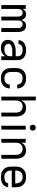

<svg xmlns="http://www.w3.org/2000/svg" viewBox="1634 -2408 783 4090"><g transform="rotate(90 2025.0 -363.5)"><path d="M88 0V-520H171V-453Q178 -470 189 -484.5Q200 -499 215 -509Q230 -519 248 -523.5Q266 -528 284 -528Q306 -528 326.5 -521.5Q347 -515 363.5 -501Q380 -487 391 -468Q402 -449 408 -428Q413 -449 423.5 -468Q434 -487 450.5 -501Q467 -515 487.5 -521.5Q508 -528 529 -528Q550 -528 570 -522Q590 -516 606.5 -503.5Q623 -491 634 -473Q645 -455 651 -435.5Q657 -416 659.5 -395.5Q662 -375 662 -354V0H579V-354Q579 -373 575.5 -391Q572 -409 561 -424Q550 -439 533 -447Q516 -455 498 -455Q480 -455 462.5 -447Q445 -439 434.5 -424Q424 -409 420 -391Q416 -373 416 -354V0H334V-354Q334 -373 330 -391Q326 -409 315.5 -424Q305 -439 287.5 -447Q270 -455 252 -455Q234 -455 217 -447Q200 -439 189 -424Q178 -409 174.5 -391Q171 -373 171 -354V0Z M1001 8Q980 8 958.5 5Q937 2 917 -6Q897 -14 880 -27.5Q863 -41 851.5 -59Q840 -77 835 -98Q830 -119 830 -141Q830 -169 839 -195.5Q848 -222 867 -242Q886 -262 910.5 -274.5Q935 -287 962 -294.5Q989 -302 1016.5 -304.5Q1044 -307 1071 -307H1179V-347Q1179 -363 1175 -379Q1171 -395 1162 -408Q1153 -421 1139.5 -430.5Q1126 -440 1111 -445Q1096 -450 1080 -452Q1064 -454 1048 -454Q1026 -454 1004.5 -450.5Q983 -447 963.5 -436.5Q944 -426 931.5 -407Q919 -388 919 -366H836Q836 -391 844.5 -415Q853 -439 868.5 -458.5Q884 -478 905 -492Q926 -506 949.5 -514Q973 -522 998 -525Q1023 -528 1048 -528Q1075 -528 1101.5 -524.5Q1128 -521 1152.5 -511.5Q1177 -502 1198.5 -486Q1220 -470 1235 -448Q1250 -426 1256 -400Q1262 -374 1262 -347V0H1179V-90Q1168 -66 1148.5 -46.5Q1129 -27 1105 -14.5Q1081 -2 1054.5 3Q1028 8 1001 8ZM1032 -65Q1050 -65 1068 -68Q1086 -71 1103 -77Q1120 -83 1135 -94Q1150 -105 1160.5 -120Q1171 -135 1175 -153Q1179 -171 1179 -189V-234H1071Q1055 -234 1038 -233Q1021 -232 1005 -228.5Q989 -225 973 -220Q957 -215 943 -205.5Q929 -196 921 -181Q913 -166 913 -150Q913 -129 924 -111Q935 -93 952.5 -82.5Q970 -72 990.5 -68.5Q1011 -65 1032 -65Z M1648 8Q1618 8 1589 3Q1560 -2 1534 -15Q1508 -28 1487 -49.5Q1466 -71 1453 -97Q1440 -123 1435 -152Q1430 -181 1430 -210V-310Q1430 -339 1435 -368Q1440 -397 1453 -423Q1466 -449 1487 -470.5Q1508 -492 1534 -505Q1560 -518 1589 -523Q1618 -528 1648 -528Q1675 -528 1701.5 -524Q1728 -520 1753 -509.5Q1778 -499 1799.5 -482Q1821 -465 1835 -442.5Q1849 -420 1856.5 -393.5Q1864 -367 1864 -340H1781Q1781 -365 1770.5 -388.5Q1760 -412 1741 -427Q1722 -442 1697 -448Q1672 -454 1648 -454Q1629 -454 1610.5 -450.5Q1592 -447 1575.5 -438Q1559 -429 1546.5 -414.5Q1534 -400 1526 -383Q1518 -366 1515.5 -347.5Q1513 -329 1513 -310V-210Q1513 -191 1515.5 -172.5Q1518 -154 1526 -137Q1534 -120 1546.5 -105.5Q1559 -91 1575.5 -82Q1592 -73 1610.5 -69.5Q1629 -66 1648 -66Q1672 -66 1697 -72Q1722 -78 1741 -93Q1760 -108 1770.5 -131.5Q1781 -155 1781 -180H1864Q1864 -153 1856.5 -126.5Q1849 -100 1835 -77.5Q1821 -55 1799.5 -38Q1778 -21 1753 -10.5Q1728 0 1701.5 4Q1675 8 1648 8Z M2038 0V-735H2121V-424Q2131 -448 2147 -468.5Q2163 -489 2184 -502.5Q2205 -516 2230.5 -522Q2256 -528 2282 -528Q2308 -528 2334.5 -521.5Q2361 -515 2383 -500Q2405 -485 2421 -462.5Q2437 -440 2446 -415Q2455 -390 2458.5 -363.5Q2462 -337 2462 -310V0H2379V-310Q2379 -328 2376.5 -346.5Q2374 -365 2367 -382Q2360 -399 2348 -413.5Q2336 -428 2320.5 -437.5Q2305 -447 2286.5 -451Q2268 -455 2250 -455Q2232 -455 2213.5 -451Q2195 -447 2179.5 -437.5Q2164 -428 2152 -413.5Q2140 -399 2133 -382Q2126 -365 2123.5 -346.5Q2121 -328 2121 -310V0Z M2659 0V-520H2741V0ZM2700 -608Q2687 -608 2675 -611.5Q2663 -615 2654 -624Q2645 -633 2641.5 -645Q2638 -657 2638 -670Q2638 -683 2641.5 -695Q2645 -707 2654 -716Q2663 -725 2675 -729Q2687 -733 2700 -733Q2713 -733 2725 -729Q2737 -725 2746 -716Q2755 -707 2759 -695Q2763 -683 2763 -670Q2763 -657 2759 -645Q2755 -633 2746 -624Q2737 -615 2725 -611.5Q2713 -608 2700 -608Z M2938 0V-520H3021V-424Q3031 -448 3047 -468.5Q3063 -489 3084 -502.5Q3105 -516 3130.5 -522Q3156 -528 3182 -528Q3208 -528 3234.5 -521.5Q3261 -515 3283 -500Q3305 -485 3321 -462.5Q3337 -440 3346 -415Q3355 -390 3358.5 -363.5Q3362 -337 3362 -310V0H3279V-310Q3279 -328 3276.5 -346.5Q3274 -365 3267 -382Q3260 -399 3248 -413.5Q3236 -428 3220.5 -437.5Q3205 -447 3186.5 -451Q3168 -455 3150 -455Q3132 -455 3113.5 -451Q3095 -447 3079.5 -437.5Q3064 -428 3052 -413.5Q3040 -399 3033 -382Q3026 -365 3023.5 -346.5Q3021 -328 3021 -310V0Z M3752 8Q3723 8 3693.5 3Q3664 -2 3637.5 -15Q3611 -28 3589.5 -48.5Q3568 -69 3554.5 -95.5Q3541 -122 3535.5 -151Q3530 -180 3530 -210V-310Q3530 -339 3535 -368.5Q3540 -398 3553.5 -424Q3567 -450 3588.5 -471Q3610 -492 3636 -505Q3662 -518 3691.5 -523Q3721 -528 3750 -528Q3779 -528 3808.5 -523Q3838 -518 3864 -505Q3890 -492 3911.5 -471Q3933 -450 3946.5 -424Q3960 -398 3965 -368.5Q3970 -339 3970 -310V-223H3613V-210Q3613 -191 3616 -172Q3619 -153 3627 -136Q3635 -119 3648.5 -104.5Q3662 -90 3678.5 -81.5Q3695 -73 3714 -69.5Q3733 -66 3752 -66Q3774 -66 3795 -69Q3816 -72 3835.5 -81Q3855 -90 3869 -107Q3883 -124 3885 -146H3968Q3966 -121 3956.5 -98Q3947 -75 3931 -56.5Q3915 -38 3894 -25Q3873 -12 3849.5 -4.5Q3826 3 3801.5 5.5Q3777 8 3752 8ZM3613 -297H3887V-310Q3887 -329 3884 -347.5Q3881 -366 3873 -383.5Q3865 -401 3852.5 -415Q3840 -429 3823 -438Q3806 -447 3787.5 -451Q3769 -455 3750 -455Q3731 -455 3712.5 -451Q3694 -447 3677 -438Q3660 -429 3647.5 -415Q3635 -401 3627 -383.5Q3619 -366 3616 -347.5Q3613 -329 3613 -310Z"/></g></svg>

Font: Iosevka Aile
Style: Regular
Weight: 400
Designer: Belleve Invis
Foundry: Belleve Invis
Version: Version 28.0.1; ttfautohint (v1.8.4)